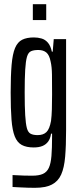

<svg xmlns="http://www.w3.org/2000/svg" viewBox="-20 -697 378 918"><path d="M147 201Q131 201 113.5 200.5Q96 200 77.5 199Q59 198 40 197V140Q48 140 62 141Q76 142 95 142.5Q114 143 134 143Q166 143 185 134.5Q204 126 213.5 105.5Q223 85 226 48.5Q229 12 229 -45V-58H224Q221 -35 210.5 -20.5Q200 -6 183 1Q166 8 141 8Q106 8 84 -4Q62 -16 50.5 -45Q39 -74 35 -125Q31 -176 31 -254Q31 -335 35.5 -387Q40 -439 52 -467.5Q64 -496 86 -507Q108 -518 142 -518Q161 -518 178.5 -513Q196 -508 209 -493Q222 -478 228 -450H232L237 -510H296V-75Q296 0 291.5 52.5Q287 105 272.5 137.5Q258 170 228 185.5Q198 201 147 201ZM160 -51Q187 -51 202 -65.5Q217 -80 224 -119Q227 -142 228 -174Q229 -206 229 -245Q229 -301 228.5 -339.5Q228 -378 222 -403Q216 -434 201.5 -446Q187 -458 163 -458Q141 -458 128 -452Q115 -446 109 -425.5Q103 -405 100.5 -364Q98 -323 98 -255Q98 -187 100.5 -146Q103 -105 108.5 -84.5Q114 -64 126.5 -57.5Q139 -51 160 -51ZM137 -601V-677H201V-601Z"/></svg>

Font: Saira UltraCondensed Medium
Style: Regular
Weight: 500
Width: 1
Designer: Hector Gatti with collaboration of the Omnibus-Type team
Foundry: Omnibus-Type
Version: Version 1.101